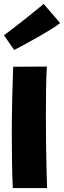

<svg xmlns="http://www.w3.org/2000/svg" viewBox="-23 -882 325 975"><path d="M42 73Q39 11 38 -59.5Q37 -130 37 -202Q37 -294 39 -382Q41 -470 44 -543L215 -544Q212 -497 211 -429.5Q210 -362 210 -288Q210 -215 211 -144Q212 -73 213.5 -16Q215 41 216 73ZM49 -628 -3 -703Q20 -720 49 -742Q78 -764 107 -787.5Q136 -811 160.5 -830.5Q185 -850 199 -862L282 -765Q267 -752 238.5 -734.5Q210 -717 175.5 -697Q141 -677 108 -659.5Q75 -642 49 -628Z"/></svg>

Font: Mochiy Pop One
Style: Regular
Weight: 400
Designer: FONTDASU
Foundry: FONTDASU / Google Inc. / Adobe
Version: Version 2.000